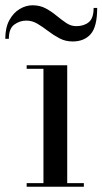

<svg xmlns="http://www.w3.org/2000/svg" viewBox="-61 -707 388 727"><path d="M38.5 -629Q14 -629 -6.8 -614Q-27.5 -599 -27.5 -560H-41Q-41 -602.5 -25.5 -630.8Q-10 -659 13.8 -673Q37.5 -687 62 -687Q90.5 -687 112.5 -675Q134.5 -663 153.2 -647.5Q172 -632 189.8 -620Q207.5 -608 227.5 -608Q257 -608 275.2 -623Q293.5 -638 293.5 -677H307Q307 -606 282.5 -578Q258 -550 214 -550Q186.5 -550 164 -562Q141.5 -574 121.2 -589.5Q101 -605 81 -617Q61 -629 38.5 -629ZM40 -13.5H103.5V-446.5H40V-460H193.5V-13.5H256.5V0H40Z"/></svg>

Font: Bodoni Moda 16pt
Style: Regular
Weight: 400
Version: Version 2.3